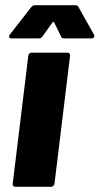

<svg xmlns="http://www.w3.org/2000/svg" viewBox="-20 -720 384 740"><path d="M24 -572H129C135 -572 140 -574 144 -580L182 -633C185 -637 188 -637 189 -633L215 -580C217 -574 222 -572 227 -572H332C342 -572 346 -579 342 -587L283 -692C281 -697 276 -700 270 -700H115C109 -700 104 -697 100 -692L18 -587C12 -579 15 -572 24 -572ZM39 0H177C183 0 189 -5 190 -12L250 -505C251 -512 247 -517 240 -517H102C95 -517 90 -512 89 -505L29 -12C28 -5 32 0 39 0Z"/></svg>

Font: Barlow ExtraBold
Style: Italic
Weight: 800
Italic angle: -7°
Designer: Jeremy Tribby
Foundry: Tribby Type
Version: Version 1.422;hotconv 1.0.109;makeotfexe 2.5.65596